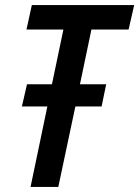

<svg xmlns="http://www.w3.org/2000/svg" viewBox="-20 -734 547 754"><path d="M100 0H209L276 -316H379L397 -403H294L339 -618H485L507 -714H105L84 -618H229L184 -403H86L66 -316H166Z"/></svg>

Font: Noto Sans Display SemiCondensed Medium
Style: Italic
Weight: 500
Width: 4
Italic angle: -12°
Designer: Monotype Design Team
Foundry: Monotype Imaging Inc.
Version: Version 1.900